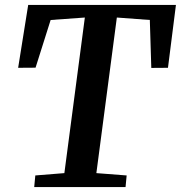

<svg xmlns="http://www.w3.org/2000/svg" viewBox="-20 -763 738 783"><path d="M119.5 0 124 -47.5 242.5 -57 326 -691.5 186.5 -681.5 125 -487 54 -486.5 95 -743H697.5L665 -486.5L597 -486L591 -681.5L456.5 -691.5L373 -57L496.5 -47.5L492 0Z"/></svg>

Font: Merriweather 20pt SemiBold
Style: Italic
Weight: 600
Italic angle: -7.8°
Version: Version 2.101